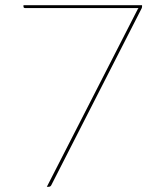

<svg xmlns="http://www.w3.org/2000/svg" viewBox="-20 -720 620 740"><path d="M527.5 -700V-694Q527.5 -691 525.5 -687L177.5 -6Q174.5 0 166.5 0H160.5L509.5 -682Q510.5 -684 511.5 -685.8Q512.5 -687.5 514 -689H76.5Q70.5 -689 70.5 -695V-700Z"/></svg>

Font: Lato 2
Style: Regular
Weight: 100
Designer: Lukasz Dziedzic with Adam Twardoch and Botio Nikoltchev
Foundry: tyPoland Lukasz Dziedzic
Version: Version 2.015; 2015-08-06; http://www.latofonts.com/